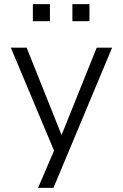

<svg xmlns="http://www.w3.org/2000/svg" viewBox="-20 -723 590 923"><path d="M163 180 251 -25V28L32 -494H108L276 -74L445 -494H519L237 180ZM328 -621V-703H410V-621ZM138 -621V-703H220V-621Z"/></svg>

Font: Nunito Sans 7pt Light
Style: Regular
Weight: 300
Designer: Vernon Adams
Foundry: Vernon Adams
Version: Version 3.101;gftools[0.9.27]